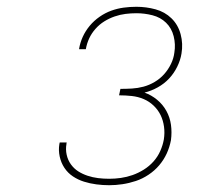

<svg xmlns="http://www.w3.org/2000/svg" viewBox="-20 -863 640 566"><path d="M302 -317Q283 -317 264 -319.5Q245 -322 227.5 -327.5Q210 -333 195 -343Q180 -353 170 -368Q160 -383 156 -401.5Q152 -420 155 -438Q155 -439 155.5 -440.5Q156 -442 156 -443H177Q176 -442 176 -441Q176 -440 176 -439Q173 -423 176.5 -407Q180 -391 189 -378.5Q198 -366 210.5 -358Q223 -350 238 -345Q253 -340 269 -338Q285 -336 302 -336Q319 -336 336.5 -338.5Q354 -341 371 -347Q388 -353 404 -363Q420 -373 432.5 -387Q445 -401 452.5 -418Q460 -435 463 -452Q466 -471 463.5 -489.5Q461 -508 453.5 -523.5Q446 -539 433 -551.5Q420 -564 403.5 -571Q387 -578 368.5 -580Q350 -582 331 -582L335 -601Q352 -601 369 -602Q386 -603 403 -607.5Q420 -612 436 -621.5Q452 -631 464 -644.5Q476 -658 484 -674.5Q492 -691 494 -708Q498 -732 492 -756Q486 -780 469.5 -796Q453 -812 429.5 -818Q406 -824 382 -824Q366 -824 350 -822Q334 -820 318 -814.5Q302 -809 287.5 -800Q273 -791 261.5 -778Q250 -765 243 -750Q236 -735 233 -718H213Q216 -737 224 -754.5Q232 -772 244.5 -787Q257 -802 273.5 -813.5Q290 -825 308 -831.5Q326 -838 344.5 -840.5Q363 -843 382 -843Q411 -843 438.5 -835.5Q466 -828 485.5 -809Q505 -790 512.5 -762Q520 -734 515 -705Q512 -686 502.5 -666.5Q493 -647 478.5 -631.5Q464 -616 445 -605.5Q426 -595 406 -590Q426 -583 443 -569Q460 -555 470.5 -536Q481 -517 484 -495Q487 -473 484 -450Q480 -429 471.5 -410.5Q463 -392 449.5 -376Q436 -360 418 -348Q400 -336 380.5 -329.5Q361 -323 341 -320Q321 -317 302 -317Z"/></svg>

Font: Iosevka Curly Slab ThEx
Style: Italic
Weight: 100
Width: 7
Italic angle: -9°
Monospace: yes
Designer: Belleve Invis
Foundry: Belleve Invis
Version: Version 11.1.0; ttfautohint (v1.8.3)